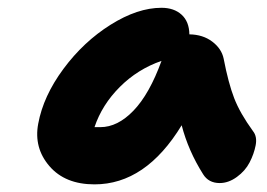

<svg xmlns="http://www.w3.org/2000/svg" viewBox="-20 -738 692 498"><path d="M225.1 -259.8Q148.9 -259.8 108.2 -307.1Q67.4 -354.5 79.1 -417Q92.3 -488.8 144.5 -559.3Q196.8 -629.9 266.8 -673.8Q336.9 -717.8 398.9 -717.8Q431.2 -717.8 450.9 -700Q470.7 -682.1 471.2 -648.9Q506.3 -648.4 530.5 -630.1Q554.7 -611.8 560.1 -585.9Q572.3 -522.5 587.4 -483.4Q602.5 -444.3 636.2 -397.9Q647.5 -383.8 643.1 -361.1Q638.7 -338.4 627.4 -316.7Q616.2 -294.9 594.5 -279.1Q572.8 -263.2 549.8 -263.2Q521 -263.2 506.8 -286.1Q468.3 -347.2 451.2 -413.1Q357.9 -259.8 225.1 -259.8ZM240.2 -408.2Q285.2 -408.2 326.4 -451.2Q367.7 -494.1 398.9 -580.1Q336.9 -558.6 290.8 -512.5Q244.6 -466.3 225.1 -408.2Z"/></svg>

Font: Shantell Sans Irregular Bouncy
Style: Bold Italic
Weight: 700
Italic angle: -11.31°
Designer: Stephen Nixon, Anya Danilova, Shantell Martin
Foundry: Arrow Type
Version: Version 1.006;[9816181b4]